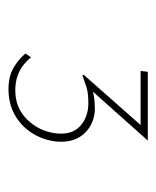

<svg xmlns="http://www.w3.org/2000/svg" viewBox="22 -761 368 452"><g transform="rotate(90 206.0 -535.0)"><path d="M190 -371Q159 -371 138.5 -383.5Q118 -396 106 -411L115 -424Q122 -415 132.5 -406.5Q143 -398 158 -392.5Q173 -387 193 -387Q234 -387 261.5 -415Q289 -443 294 -483Q298 -521 276.5 -540Q255 -559 223 -559Q199 -559 185 -554.5Q171 -550 157 -545L156 -548L284 -693L292 -682H147L149 -699H311L188 -561L171 -559Q181 -566 197 -570Q213 -574 228 -574Q253 -576 274 -565Q295 -554 305.5 -533Q316 -512 313 -482Q309 -450 292 -424.5Q275 -399 249 -385Q223 -371 190 -371Z"/></g></svg>

Font: Josefin Sans Thin Thin
Style: Italic
Weight: 250
Italic angle: -7°
Version: Version 2.000